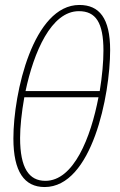

<svg xmlns="http://www.w3.org/2000/svg" viewBox="-20 -744 484 774"><path d="M160 10C351 10 424 -361 424 -542C424 -671 380 -724 300 -724C114 -724 34 -370 34 -186C34 -52 78 10 160 10ZM382 -377H83C116 -533 186 -699 298 -699C366 -699 397 -653 397 -540C397 -495 392 -437 382 -377ZM163 -15C97 -15 61 -66 61 -188C61 -232 67 -290 78 -352H377C346 -189 277 -15 163 -15Z"/></svg>

Font: Noto Sans ExtraCondensed Thin
Style: Italic
Weight: 100
Width: 2
Italic angle: -12°
Designer: Monotype Design Team
Foundry: Monotype Imaging Inc.
Version: Version 2.013